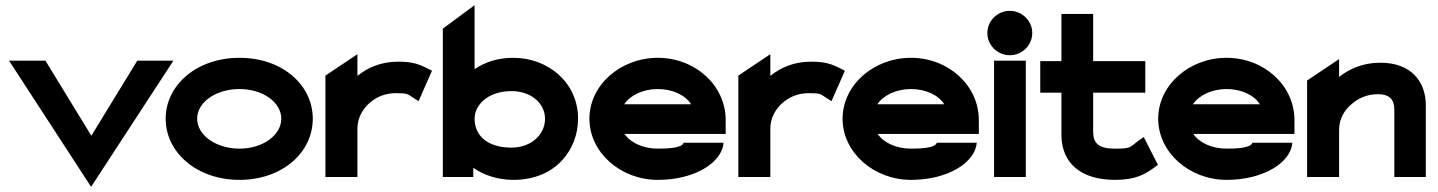

<svg xmlns="http://www.w3.org/2000/svg" viewBox="-20 -686 5572 744"><path d="M15 -451 333 38 652 -451H512L334 -160L156 -451Z M622 -226C622 -95 743 11 908 11C1074 11 1192 -95 1192 -226C1192 -357 1074 -462 908 -462C743 -462 622 -357 622 -226ZM744 -226C744 -290 817 -341 908 -341C998 -341 1070 -290 1070 -226C1070 -162 998 -110 908 -110C817 -110 744 -162 744 -226Z M1241 0H1365V-187C1365 -230 1386 -264 1412 -287C1436 -308 1469 -325 1514 -325C1560 -325 1560 -321 1577 -310L1602 -294L1654 -412L1632 -423C1606 -435 1584 -447 1523 -447C1456 -447 1405 -424 1365 -392V-476L1241 -393Z M1696 0H1814V-36C1852 -9 1906 11 1969 11C2137 11 2220 -110 2220 -226C2220 -366 2104 -462 1969 -462C1908 -462 1859 -445 1819 -418V-666L1696 -575ZM1819 -226C1819 -281 1873 -333 1962 -333C2042 -333 2092 -282 2092 -226C2092 -164 2038 -114 1962 -114C1871 -114 1819 -159 1819 -226Z M2264 -226C2264 -95 2385 11 2529 11C2674 11 2778 -57 2784 -133H2629C2624 -112 2564 -110 2529 -110C2472 -110 2423 -133 2400 -167H2792V-221C2792 -355 2674 -462 2529 -462C2385 -462 2264 -357 2264 -226ZM2399 -282C2421 -316 2471 -341 2529 -341C2587 -341 2636 -317 2658 -282Z M2841 0H2965V-187C2965 -230 2986 -264 3012 -287C3036 -308 3069 -325 3114 -325C3160 -325 3160 -321 3177 -310L3202 -294L3254 -412L3232 -423C3206 -435 3184 -447 3123 -447C3056 -447 3005 -424 2965 -392V-476L2841 -393Z M3245 -226C3245 -95 3366 11 3510 11C3655 11 3759 -57 3765 -133H3610C3605 -112 3545 -110 3510 -110C3453 -110 3404 -133 3381 -167H3773V-221C3773 -355 3655 -462 3510 -462C3366 -462 3245 -357 3245 -226ZM3380 -282C3402 -316 3452 -341 3510 -341C3568 -341 3617 -317 3639 -282Z M3806 -558C3806 -510 3846 -472 3893 -472C3940 -472 3980 -510 3980 -558C3980 -606 3940 -644 3893 -644C3846 -644 3806 -606 3806 -558ZM3832 0H3955V-451H3832Z M4011 -327H4093V-160C4095 -54 4168 11 4301 11C4381 11 4416 -11 4449 -34L4467 -47L4412 -155L4388 -138C4357 -115 4363 -110 4301 -110C4239 -110 4216 -129 4216 -176V-327H4418V-449H4216V-632H4093V-449H4011Z M4468 -226C4468 -95 4589 11 4733 11C4878 11 4982 -57 4988 -133H4833C4828 -112 4768 -110 4733 -110C4676 -110 4627 -133 4604 -167H4996V-221C4996 -355 4878 -462 4733 -462C4589 -462 4468 -357 4468 -226ZM4603 -282C4625 -316 4675 -341 4733 -341C4791 -341 4840 -317 4862 -282Z M5045 0H5169V-183C5169 -226 5190 -260 5218 -283C5242 -304 5275 -321 5320 -321C5364 -321 5383 -301 5383 -260V0H5505V-278C5505 -372 5446 -443 5329 -443C5262 -443 5210 -420 5169 -388V-457L5045 -374Z"/></svg>

Font: Charger Sport
Style: UltExt
Weight: 1000
Designer: Jasper
Foundry: Cannot Into Space Fonts
Version: Version 1.1